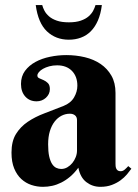

<svg xmlns="http://www.w3.org/2000/svg" viewBox="-20 -722 538 750"><path d="M280.8 -252.9Q280.8 -265.1 272.9 -271.5Q265.1 -277.8 252.9 -277.8Q235.8 -277.8 220.5 -270Q205.1 -262.2 193.4 -247.1Q181.6 -231.9 174.8 -209.7Q168 -187.5 168 -158.2Q168 -129.9 172.1 -111.3Q176.3 -92.8 183.3 -81.8Q190.4 -70.8 199.7 -66.4Q209 -62 219.2 -62Q231.9 -62 243.2 -68.6Q254.4 -75.2 262.7 -85.4Q271 -95.7 275.9 -108.4Q280.8 -121.1 280.8 -133.8ZM203.1 -466.8Q186.5 -466.8 172.4 -462.9Q158.2 -459 147.9 -453.1Q137.7 -447.3 131.8 -440.2Q126 -433.1 126 -426.8Q126 -419.4 133.5 -416.3Q141.1 -413.1 150.4 -408.9Q159.7 -404.8 167.2 -397.2Q174.8 -389.6 174.8 -374Q174.8 -363.8 170.7 -355.2Q166.5 -346.7 159.4 -340.1Q152.3 -333.5 142.8 -329.8Q133.3 -326.2 123 -326.2Q95.7 -326.2 78.9 -344.7Q62 -363.3 62 -394Q62 -423.8 77.6 -445.1Q93.3 -466.3 118.4 -480Q143.6 -493.7 175.3 -500.2Q207 -506.8 238.8 -506.8Q276.9 -506.8 311.5 -498.5Q346.2 -490.2 372.8 -472.2Q399.4 -454.1 415.3 -426.3Q431.2 -398.4 431.2 -358.9V-83Q431.2 -78.6 431.6 -73.2Q432.1 -67.9 434.1 -63.5Q436 -59.1 439.9 -56.2Q443.8 -53.2 451.2 -53.2Q460 -53.2 467.5 -59.8Q475.1 -66.4 481 -73.2L493.2 -63Q485.8 -52.7 475.6 -40.5Q465.3 -28.3 450.7 -17.6Q436 -6.8 416.5 0.5Q397 7.8 372.1 7.8Q341.3 7.8 317.4 -10.5Q293.5 -28.8 286.1 -66.9Q270.5 -45.9 253.7 -31.7Q236.8 -17.6 219.2 -8.8Q201.7 0 183.8 3.9Q166 7.8 147.9 7.8Q124.5 7.8 102.5 0.5Q80.6 -6.8 63.2 -22.7Q45.9 -38.6 35.4 -64Q24.9 -89.4 24.9 -126Q24.9 -170.4 42.5 -198.7Q60.1 -227.1 88.6 -246.3Q117.2 -265.6 153.6 -279.3Q189.9 -293 228 -308.1Q256.3 -319.3 269.3 -341.6Q282.2 -363.8 282.2 -387.2Q282.2 -423.3 261 -445.1Q239.7 -466.8 203.1 -466.8ZM249 -566.9Q197.8 -566.9 163.3 -599.6Q128.9 -632.3 119.6 -702.1H145Q147.5 -691.9 153.6 -680.2Q159.7 -668.5 171.4 -658.2Q183.1 -647.9 201.9 -641.4Q220.7 -634.8 249 -634.8Q276.9 -634.8 295.7 -641.4Q314.5 -647.9 326.2 -658.2Q337.9 -668.5 344 -680.2Q350.1 -691.9 353 -702.1H377.9Q373.5 -667 362.3 -641.6Q351.1 -616.2 334.5 -599.6Q317.9 -583 296.1 -575Q274.4 -566.9 249 -566.9Z"/></svg>

Font: Berkshire Swash
Style: Regular
Weight: 700
Designer: Astigmatic (AOETI)
Foundry: Astigmatic (AOETI)
Version: Version 1.000